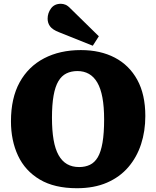

<svg xmlns="http://www.w3.org/2000/svg" viewBox="-20 -982 827 1016"><path d="M387 14Q268 14 190.5 -32Q113 -78 75.5 -158Q38 -238 38 -340Q38 -463 84 -546.5Q130 -630 213.5 -673.5Q297 -717 408 -717Q511 -717 587.5 -677Q664 -637 706.5 -559.5Q749 -482 749 -368Q749 -288 726.5 -219Q704 -150 659 -97.5Q614 -45 546 -15.5Q478 14 387 14ZM399 -98Q431 -98 456 -110Q481 -122 497.5 -150Q514 -178 522.5 -227.5Q531 -277 531 -350Q531 -417 522 -465.5Q513 -514 495 -545Q477 -576 450.5 -591Q424 -606 390 -606Q357 -606 331.5 -593.5Q306 -581 289 -552.5Q272 -524 263.5 -476Q255 -428 255 -359Q255 -292 263.5 -242.5Q272 -193 290 -161Q308 -129 335 -113.5Q362 -98 399 -98ZM471 -740 291 -812Q258 -825 245 -842.5Q232 -860 232 -883Q232 -913 250 -937.5Q268 -962 302 -962Q314 -962 326.5 -957Q339 -952 354 -936L503 -790Z"/></svg>

Font: Literata 18pt ExtraBold
Style: Regular
Weight: 800
Designer: Latin by Veronika Burian and Jose Scaglione. Greek by Irene Vlachou. Cyrillic by Vera Evstafieva.
Foundry: TypeTogether
Version: Version 3.103;gftools[0.9.29]